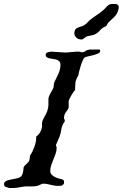

<svg xmlns="http://www.w3.org/2000/svg" viewBox="-39 -925 617 966"><path d="M143.6 -239.3Q144 -239.7 145 -240.2Q146 -240.7 146.5 -241Q147 -241.2 147.9 -241.7Q157.7 -249.5 163.8 -261.2Q169.9 -272.9 172.4 -286.1V-306.6Q173.3 -313.5 176.5 -321Q179.7 -328.6 183.8 -335.9Q188 -343.3 191.7 -350.3Q195.3 -357.4 197.8 -363.3Q201.7 -374.5 203.1 -382.3Q204.6 -390.1 204.6 -397V-425.8Q204.6 -432.6 207.5 -440.2Q210.4 -447.8 214.6 -455.3Q218.8 -462.9 223.1 -470.2Q227.5 -477.5 230 -483.4Q230 -483.9 230.5 -487.3Q231 -490.7 231.4 -494.6Q231.9 -498.5 232.2 -502Q232.4 -505.4 232.4 -505.9Q237.3 -518.6 243.2 -529.5Q249 -540.5 253.9 -551.5Q258.8 -562.5 262 -574Q265.1 -585.4 265.1 -599.1Q265.1 -610.4 259.5 -616.2Q253.9 -622.1 245.8 -624.8Q237.8 -627.4 228 -628.4Q218.3 -629.4 210.2 -631.3Q202.1 -633.3 196.5 -637Q190.9 -640.6 190.9 -648.9Q190.9 -657.7 200.2 -661.4Q209.5 -665 219.7 -665L292.5 -660.6L342.8 -665H363.3Q366.7 -662.6 368.2 -662.4Q369.6 -662.1 373.5 -662.1Q380.4 -662.1 386.5 -665.5Q392.6 -668.9 397.9 -672.4Q401.4 -672.4 406 -674.1Q410.6 -675.8 411.6 -675.8H461.9Q464.4 -673.8 464.6 -672.1Q464.8 -670.4 464.8 -668Q464.8 -660.6 454.8 -656Q444.8 -651.4 431.9 -647.9Q418.9 -644.5 406.2 -641.8Q393.6 -639.2 388.7 -636.7Q382.8 -633.8 377.2 -620.8Q371.6 -607.9 366.7 -592.5Q361.8 -577.1 358.6 -563.5Q355.5 -549.8 355 -544.9Q354 -543.5 350.6 -537.8Q347.2 -532.2 347.2 -531.2Q346.7 -529.8 345.7 -527.1Q344.7 -524.4 343.8 -521.7Q342.8 -519 342 -516.8Q341.3 -514.6 341.3 -514.6Q340.8 -512.2 340.3 -506.3Q339.8 -500.5 339.6 -493.7Q339.4 -486.8 339.1 -480.5Q338.9 -474.1 338.9 -471.2Q335.4 -468.8 330.3 -461.7Q325.2 -454.6 320.1 -445.8Q314.9 -437 311 -428.7Q307.1 -420.4 306.6 -416.5V-386.2Q305.2 -377.9 301.3 -372.6Q297.4 -367.2 293.2 -361.6Q289.1 -356 286.1 -349.1Q283.2 -342.3 283.2 -331.1Q283.2 -328.1 285.2 -324.5Q287.1 -320.8 287.1 -314.9L277.8 -299.8Q270.5 -285.6 268.6 -269.5Q266.6 -253.4 261.2 -239.3L246.1 -203.6Q244.6 -202.6 243.7 -199.2Q242.7 -195.8 242.7 -193.4L246.1 -182.6Q246.1 -166.5 241 -152.1Q235.8 -137.7 230 -123.5Q224.1 -109.4 219 -95Q213.9 -80.6 213.9 -64.9Q213.9 -53.7 220.5 -46.6Q227.1 -39.6 236.6 -34.7Q246.1 -29.8 256.6 -26.9Q267.1 -23.9 275.4 -22Q280.8 -19.5 282 -16.4Q283.2 -13.2 283.2 -6.8Q283.2 -1 280.8 1.7Q278.3 4.4 272.9 8.3L271 9.3L252.4 10.3Q243.7 10.3 235.4 8.8Q227.1 7.3 216.3 4.9Q206.1 2.4 196.8 0.7Q187.5 -1 176.8 -1Q176.3 -1 175.3 -0.7Q174.3 -0.5 171.6 0.7Q168.9 2 164.1 3.9Q159.2 5.9 151.4 9.3Q143.1 11.7 135.7 12.2Q128.4 12.7 121.6 12.7H89.4Q72.3 14.6 56.6 17.8Q41 21 24.4 21H7.8Q3.4 19 -1.2 18.1Q-5.9 17.1 -9.8 15.6Q-13.7 14.2 -16.1 11Q-18.6 7.8 -18.6 1Q-18.6 -6.8 -12.9 -11.2Q-7.3 -15.6 1.5 -18.3Q10.3 -21 20.8 -22.7Q31.2 -24.4 41.3 -26.6Q51.3 -28.8 59.1 -32.2Q66.9 -35.6 70.3 -41.5Q76.7 -52.7 77.4 -62Q78.1 -71.3 80.1 -83.5Q80.1 -84.5 81.5 -86.7Q83 -88.9 83.5 -89.4Q84.5 -90.3 87.9 -93.8Q91.3 -97.2 95 -100.8Q98.6 -104.5 101.8 -107.7Q105 -110.8 105.5 -112.3Q107.4 -114.3 108.6 -118.4Q109.9 -122.6 110.4 -127Q110.8 -131.3 111.1 -135Q111.3 -138.7 111.3 -140.1Q113.8 -146 119.6 -154.5Q125.5 -163.1 127 -169.9Q134.3 -185.1 138.9 -201.2Q143.6 -217.3 143.6 -239.3ZM335.9 -766.6Q338.4 -776.9 344.5 -781.2Q350.6 -785.6 358.4 -788.3Q366.2 -791 374.5 -793.5Q382.8 -795.9 389.6 -801.8Q398.9 -808.6 404.1 -815.2Q409.2 -821.8 418.9 -828.6Q431.6 -838.9 445.8 -847.9Q460 -856.9 472.2 -867.2Q482.4 -874.5 488.5 -881.6Q494.6 -888.7 500 -893.8Q505.4 -898.9 511.5 -902.1Q517.6 -905.3 527.8 -905.3Q530.3 -905.3 533.2 -905Q536.1 -904.8 539.6 -904.3Q540.5 -905.3 542.5 -905.3Q543.5 -905.3 544.4 -904.8Q546.4 -904.3 548.6 -903.8Q550.8 -903.3 553.2 -900.9Q558.6 -897.5 558.6 -888.7Q558.6 -885.7 557.6 -880.9Q557.1 -878.4 556.4 -875.7Q555.7 -873 554.2 -869.6Q552.2 -860.4 546.4 -852.3Q540.5 -844.2 533.2 -837.2Q525.9 -830.1 518.1 -823.2Q510.3 -816.4 504.4 -809.6Q502.4 -805.2 500.5 -802.2Q499 -799.3 497.6 -797.1Q496.1 -794.9 495.1 -794.9Q494.6 -793.5 492.4 -792.2Q490.2 -791 487.5 -789.8Q484.9 -788.6 482.9 -787.8Q481 -787.1 480.5 -786.6Q472.2 -781.7 464.8 -772.9Q457.5 -764.2 448.2 -757.8Q439 -751.5 431.6 -749.3Q424.3 -747.1 418 -746.1Q411.6 -745.1 405.3 -743.9Q398.9 -742.7 392.1 -738.8Q391.6 -738.3 389.2 -736.3Q386.7 -734.4 383.5 -732.2Q380.4 -730 377.4 -728Q374.5 -726.1 373 -726.1Q370.1 -726.1 368.2 -726.6Q363.8 -726.6 360.8 -727.5Q349.1 -730 342 -739Q335 -748 335 -759.3Q335 -761.7 335.9 -766.6Z"/></svg>

Font: IM FELL English
Style: Italic
Weight: 400
Italic angle: -18°
Designer: Igino Marini
Foundry: Igino Marini
Version: 3.00